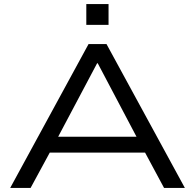

<svg xmlns="http://www.w3.org/2000/svg" viewBox="-20 -921 956 941"><path d="M30 0 414 -705H502L886 0H784L676 -201L726 -173H188L239 -201L130 0ZM456 -611 254 -230 221 -251H693L660 -230L459 -611ZM403 -799V-901H512V-799Z"/></svg>

Font: Nunito Sans 10pt Expanded
Style: Regular
Weight: 400
Width: 7
Designer: Vernon Adams
Foundry: Vernon Adams
Version: Version 3.101;gftools[0.9.27]